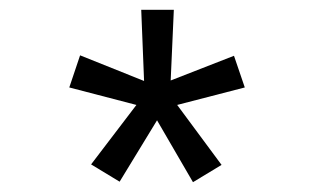

<svg xmlns="http://www.w3.org/2000/svg" viewBox="-20 -744 640 391"><path d="M327.6 -580.1 456.5 -630.4 478.5 -565.9 340.8 -530.3 431.2 -408.2 373 -373 299.8 -499 223.6 -374 165.5 -409.2 257.8 -530.3 121.1 -565.9 143.1 -631.3 273.4 -579.1 267.6 -724.1H334Z"/></svg>

Font: Liberation Mono
Style: Regular
Weight: 400
Monospace: yes
Designer: Steve Matteson
Foundry: Ascender Corporation
Version: Version 2.1.5